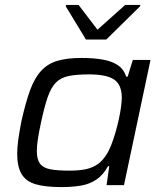

<svg xmlns="http://www.w3.org/2000/svg" viewBox="-20 -754 657 782"><path d="M230 8Q165 8 125.5 -3.5Q86 -15 68 -45Q50 -75 50 -128Q50 -153 54.5 -185.5Q59 -218 67 -259Q84 -336 102.5 -386.5Q121 -437 148 -466Q175 -495 214.5 -506.5Q254 -518 313 -518Q363 -518 400.5 -511Q438 -504 461.5 -487.5Q485 -471 494 -442H500L521 -510H593L485 0H414L425 -77H420Q400 -41 372.5 -22.5Q345 -4 309.5 2Q274 8 230 8ZM262 -59Q305 -59 332.5 -65.5Q360 -72 379 -86Q398 -100 412 -122Q423 -138 432.5 -162Q442 -186 450 -213.5Q458 -241 464 -268.5Q470 -296 473 -319Q476 -342 476 -356Q476 -408 445.5 -429.5Q415 -451 342 -451Q292 -451 260 -444.5Q228 -438 208 -418Q188 -398 174.5 -359Q161 -320 147 -255Q139 -218 134.5 -189Q130 -160 130 -139Q130 -105 143 -87.5Q156 -70 185 -64.5Q214 -59 262 -59ZM330 -593 248 -728 249 -734H300L377 -633L490 -734H552L550 -728L413 -593Z"/></svg>

Font: Saira SemiExpanded
Style: Italic
Weight: 400
Width: 6
Italic angle: -12°
Designer: Hector Gatti with collaboration of the Omnibus-Type team
Foundry: Omnibus-Type
Version: Version 1.101